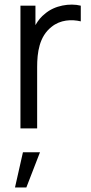

<svg xmlns="http://www.w3.org/2000/svg" viewBox="-20 -565 400 845"><path d="M70 0H143.5V-269.5C143.5 -334 152.5 -404 206.5 -446.5C245.5 -478.5 295.5 -480.5 335.5 -471V-540C288 -552 220.5 -541.5 178 -504.5C162 -492.5 147.5 -475 136 -454.5V-540H70ZM81 105 46 260H96L156 105Z"/></svg>

Font: Hauora
Style: Regular
Weight: 400
Designer: Mikhail Sharanda
Foundry: WCYS & Co.
Version: Version 1.010